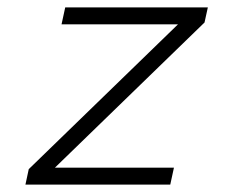

<svg xmlns="http://www.w3.org/2000/svg" viewBox="-20 -501 640 521"><path d="M49 0 58 -42 463 -435H147L157 -481H544L535 -440L129 -46H452L442 0Z"/></svg>

Font: Red Hat Mono
Style: Italic
Weight: 300
Italic angle: -12°
Monospace: yes
Designer: Pentagram, MCKL
Foundry: Pentagram, MCKL
Version: Version 1.023